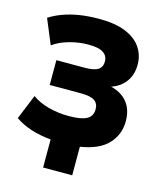

<svg xmlns="http://www.w3.org/2000/svg" viewBox="-128 -811 916 1077"><g transform="rotate(15 330.0 -272.5)"><path d="M225 171V8Q162 2 110 -14.5Q58 -31 16 -60L75 -204Q114 -175 170.5 -160Q227 -145 289 -145Q360 -145 392.5 -162.5Q425 -180 425 -221Q425 -254 401.5 -270Q378 -286 322 -286H141V-430H304Q359 -430 382.5 -445Q406 -460 406 -493Q406 -525 380 -543Q354 -561 292 -561Q238 -561 182.5 -545.5Q127 -530 89 -502L29 -646Q61 -667 104 -683Q147 -699 199 -707.5Q251 -716 315 -716Q408 -716 468.5 -691Q529 -666 558.5 -622Q588 -578 588 -523Q588 -464 557 -422.5Q526 -381 470 -364L468 -368Q536 -353 571 -310Q606 -267 606 -200Q606 -122 554.5 -67Q503 -12 394 5V171Z"/></g></svg>

Font: Nunito Sans 8pt Black
Style: Regular
Weight: 900
Version: Version 3.101;gftools[0.9.27]